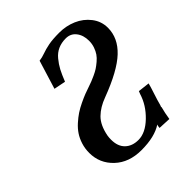

<svg xmlns="http://www.w3.org/2000/svg" viewBox="-186 -778 911 911"><g transform="rotate(-45 269.0 -323.0)"><path d="M378.9 -21Q329.1 12.2 240.2 12.2Q157.2 12.2 106.2 -35.9Q55.2 -84 55.2 -153.8Q55.2 -183.1 63.5 -209.2Q71.8 -235.4 85 -255.1Q98.1 -274.9 117.9 -292.7Q137.7 -310.5 156.5 -323Q175.3 -335.4 199.5 -346.9Q223.6 -358.4 241.2 -365.2Q258.8 -372.1 279.8 -378.9Q293.9 -383.8 302.2 -387Q310.5 -390.1 328.6 -398.4Q346.7 -406.7 358.4 -414.3Q370.1 -421.9 385.3 -434.6Q400.4 -447.3 409.4 -460.4Q418.5 -473.6 424.8 -491.9Q431.2 -510.3 431.2 -530.8Q431.2 -568.4 412.1 -592.8Q393.1 -617.2 360.8 -617.2Q331.5 -617.2 308.6 -606.9Q285.6 -596.7 268.1 -575.4Q250.5 -554.2 238.5 -531.5Q226.6 -508.8 212.9 -474.1L153.8 -485.8L198.2 -629.9Q217.3 -632.3 237.3 -639.6Q257.3 -647 285.2 -652.6Q313 -658.2 358.9 -658.2Q403.8 -658.2 444.3 -640.9Q484.9 -623.5 511.5 -589.1Q538.1 -554.7 538.1 -511.2Q538.1 -442.9 481.4 -389.4Q424.8 -335.9 294.9 -287.1Q246.6 -269.5 216.3 -239.5Q186 -209.5 174.8 -150.9Q172.9 -139.2 172.9 -125Q172.9 -80.1 197.8 -56.2Q222.7 -32.2 264.2 -32.2Q311.5 -32.2 358.9 -77.9Q406.2 -123.5 423.8 -181.2L429.2 -194.8L487.8 -188Q483.9 -171.4 471.9 -135.5Q460 -99.6 454.1 -76.2Q454.1 -75.7 452.1 -71Q450.2 -66.4 450.2 -65.9L452.1 -66.9Q442.9 -32.7 438 1L375 -2Q376.5 -17.6 378.9 -21Z"/></g></svg>

Font: Linux Libertine G
Style: Bold Italic
Weight: 700
Italic angle: -11.5°
Designer: Philipp H. Poll
Foundry: Philipp H. Poll
Version: Version 4.1.0